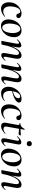

<svg xmlns="http://www.w3.org/2000/svg" viewBox="1581 -2227 660 3862"><g transform="rotate(90 1911.0 -296.0)"><path d="M26 -146Q26 -170 31 -202Q42 -260 77 -305Q112 -350 159 -374.5Q206 -399 252 -399Q288 -399 315.5 -383.5Q343 -368 343 -340Q343 -319 331.5 -306.5Q320 -294 298 -294Q278 -294 267.5 -305Q257 -316 253 -335Q248 -352 239 -362.5Q230 -373 211 -373Q175 -373 149.5 -335.5Q124 -298 114 -236Q108 -202 108 -171Q108 -107 134 -69Q160 -31 213 -31Q237 -31 262.5 -41.5Q288 -52 308 -67H309Q312 -67 315 -64Q318 -61 316 -58Q278 -22 237.5 -4.5Q197 13 159 13Q91 13 58.5 -32.5Q26 -78 26 -146Z M370 -138Q370 -165 376 -193Q387 -252 418.5 -299Q450 -346 496 -372.5Q542 -399 593 -399Q658 -399 693 -358Q728 -317 728 -250Q728 -223 722 -193Q710 -129 675.5 -82Q641 -35 595.5 -10.5Q550 14 503 14Q439 14 404.5 -28Q370 -70 370 -138ZM638 -149Q645 -183 645 -221Q645 -287 622.5 -331Q600 -375 561 -375Q527 -375 499.5 -339Q472 -303 460 -236Q453 -194 453 -165Q453 -98 475.5 -54.5Q498 -11 537 -11Q572 -11 599.5 -48Q627 -85 638 -149Z M1046 -43Q1046 -59 1051 -89L1080 -248Q1085 -272 1085 -296Q1085 -348 1050 -348Q1019 -348 986.5 -308Q954 -268 926 -191.5Q898 -115 880 -10L864 -11Q883 -128 918 -216Q953 -304 998.5 -351.5Q1044 -399 1095 -399Q1162 -399 1162 -318Q1162 -299 1157 -267L1124 -89Q1121 -74 1121 -63Q1121 -38 1138 -38Q1156 -38 1195 -77Q1197 -79 1198 -79Q1201 -79 1203.5 -75.5Q1206 -72 1203 -69Q1169 -29 1143 -10Q1117 9 1089 9Q1067 9 1056.5 -4Q1046 -17 1046 -43ZM802 1 806 -21Q816 -68 817 -74L858 -297Q860 -306 860 -321Q860 -349 843 -349Q820 -349 781 -307Q780 -306 778 -306Q775 -306 772.5 -309.5Q770 -313 773 -316Q808 -357 836.5 -376Q865 -395 893 -395Q915 -395 925 -383Q935 -371 935 -346Q935 -326 931 -306L880 -10Q875 8 832 8Q802 8 802 1Z M1518 -43Q1518 -59 1523 -89L1552 -248Q1557 -272 1557 -296Q1557 -348 1522 -348Q1491 -348 1458.5 -308Q1426 -268 1398 -191.5Q1370 -115 1352 -10L1336 -11Q1355 -128 1390 -216Q1425 -304 1470.5 -351.5Q1516 -399 1567 -399Q1634 -399 1634 -318Q1634 -299 1629 -267L1596 -89Q1593 -74 1593 -63Q1593 -38 1610 -38Q1628 -38 1667 -77Q1669 -79 1670 -79Q1673 -79 1675.5 -75.5Q1678 -72 1675 -69Q1641 -29 1615 -10Q1589 9 1561 9Q1539 9 1528.5 -4Q1518 -17 1518 -43ZM1274 1 1278 -21Q1288 -68 1289 -74L1330 -297Q1332 -306 1332 -321Q1332 -349 1315 -349Q1292 -349 1253 -307Q1252 -306 1250 -306Q1247 -306 1244.5 -309.5Q1242 -313 1245 -316Q1280 -357 1308.5 -376Q1337 -395 1365 -395Q1387 -395 1397 -383Q1407 -371 1407 -346Q1407 -326 1403 -306L1352 -10Q1347 8 1304 8Q1274 8 1274 1Z M1725 -134Q1725 -157 1730 -185Q1740 -238 1773.5 -287.5Q1807 -337 1858.5 -368Q1910 -399 1968 -399Q2005 -399 2024 -386.5Q2043 -374 2043 -351Q2043 -317 2004.5 -286Q1966 -255 1903.5 -233.5Q1841 -212 1772 -204L1774 -217Q1940 -242 1954 -324Q1956 -334 1956 -337Q1956 -354 1945 -363Q1934 -372 1918 -372Q1880 -372 1852.5 -328.5Q1825 -285 1814 -218Q1809 -186 1809 -164Q1809 -103 1835 -66Q1861 -29 1911 -29Q1934 -29 1958.5 -36.5Q1983 -44 2005 -60H2006Q2009 -60 2011.5 -57Q2014 -54 2012 -52Q1943 12 1859 12Q1793 12 1759 -29Q1725 -70 1725 -134Z M2079 -146Q2079 -170 2084 -202Q2095 -260 2130 -305Q2165 -350 2212 -374.5Q2259 -399 2305 -399Q2341 -399 2368.5 -383.5Q2396 -368 2396 -340Q2396 -319 2384.5 -306.5Q2373 -294 2351 -294Q2331 -294 2320.5 -305Q2310 -316 2306 -335Q2301 -352 2292 -362.5Q2283 -373 2264 -373Q2228 -373 2202.5 -335.5Q2177 -298 2167 -236Q2161 -202 2161 -171Q2161 -107 2187 -69Q2213 -31 2266 -31Q2290 -31 2315.5 -41.5Q2341 -52 2361 -67H2362Q2365 -67 2368 -64Q2371 -61 2369 -58Q2331 -22 2290.5 -4.5Q2250 13 2212 13Q2144 13 2111.5 -32.5Q2079 -78 2079 -146Z M2447 -57Q2447 -71 2450 -87L2490 -306Q2493 -324 2493 -335Q2493 -350 2485.5 -355Q2478 -360 2456 -360Q2453 -360 2453 -366Q2453 -374 2456 -374Q2497 -374 2526 -397.5Q2555 -421 2572 -459Q2572 -461 2578 -461Q2583 -461 2587 -459.5Q2591 -458 2590 -456L2528 -109Q2525 -96 2525 -84Q2525 -37 2576 -37Q2616 -37 2664 -77H2665Q2669 -77 2672 -74Q2675 -71 2672 -68Q2627 -26 2591.5 -7Q2556 12 2523 12Q2447 12 2447 -57ZM2553 -350 2555 -377Q2605 -377 2663 -383L2698 -385Q2705 -385 2705 -376Q2705 -368 2694 -353.5Q2683 -339 2673 -339Q2670 -339 2632.5 -344.5Q2595 -350 2553 -350Z M2761 -43Q2761 -62 2767 -89L2808 -297Q2811 -311 2811 -321Q2811 -349 2792 -349Q2769 -349 2731 -307Q2730 -306 2728 -306Q2724 -306 2722 -309.5Q2720 -313 2722 -316Q2758 -357 2786.5 -376Q2815 -395 2842 -395Q2886 -395 2886 -346Q2886 -331 2881 -306L2840 -89Q2837 -74 2837 -64Q2837 -38 2854 -38Q2872 -38 2912 -76Q2914 -78 2916 -78Q2919 -78 2921 -74.5Q2923 -71 2920 -68Q2886 -28 2859 -9.5Q2832 9 2805 9Q2761 9 2761 -43ZM2818 -557Q2818 -579 2832.5 -592.5Q2847 -606 2871 -606Q2895 -606 2908 -592.5Q2921 -579 2921 -557Q2921 -532 2908 -518Q2895 -504 2871 -504Q2846 -504 2832 -518Q2818 -532 2818 -557Z M2969 -138Q2969 -165 2975 -193Q2986 -252 3017.5 -299Q3049 -346 3095 -372.5Q3141 -399 3192 -399Q3257 -399 3292 -358Q3327 -317 3327 -250Q3327 -223 3321 -193Q3309 -129 3274.5 -82Q3240 -35 3194.5 -10.5Q3149 14 3102 14Q3038 14 3003.5 -28Q2969 -70 2969 -138ZM3237 -149Q3244 -183 3244 -221Q3244 -287 3221.5 -331Q3199 -375 3160 -375Q3126 -375 3098.5 -339Q3071 -303 3059 -236Q3052 -194 3052 -165Q3052 -98 3074.5 -54.5Q3097 -11 3136 -11Q3171 -11 3198.5 -48Q3226 -85 3237 -149Z M3645 -43Q3645 -59 3650 -89L3679 -248Q3684 -272 3684 -296Q3684 -348 3649 -348Q3618 -348 3585.5 -308Q3553 -268 3525 -191.5Q3497 -115 3479 -10L3463 -11Q3482 -128 3517 -216Q3552 -304 3597.5 -351.5Q3643 -399 3694 -399Q3761 -399 3761 -318Q3761 -299 3756 -267L3723 -89Q3720 -74 3720 -63Q3720 -38 3737 -38Q3755 -38 3794 -77Q3796 -79 3797 -79Q3800 -79 3802.5 -75.5Q3805 -72 3802 -69Q3768 -29 3742 -10Q3716 9 3688 9Q3666 9 3655.5 -4Q3645 -17 3645 -43ZM3401 1 3405 -21Q3415 -68 3416 -74L3457 -297Q3459 -306 3459 -321Q3459 -349 3442 -349Q3419 -349 3380 -307Q3379 -306 3377 -306Q3374 -306 3371.5 -309.5Q3369 -313 3372 -316Q3407 -357 3435.5 -376Q3464 -395 3492 -395Q3514 -395 3524 -383Q3534 -371 3534 -346Q3534 -326 3530 -306L3479 -10Q3474 8 3431 8Q3401 8 3401 1Z"/></g></svg>

Font: Cormorant Garamond SemiBold
Style: Italic
Weight: 600
Italic angle: -10°
Designer: Christian Thalmann (Catharsis Fonts)
Foundry: Catharsis Fonts
Version: Version 4.000